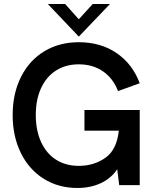

<svg xmlns="http://www.w3.org/2000/svg" viewBox="-20 -921 774 955"><path d="M43 -349Q43 -456 84.5 -538.5Q126 -621 200.5 -666Q275 -711 372 -711Q481 -711 560 -657Q639 -603 675 -507L567 -468Q543 -531 492.5 -566Q442 -601 372 -601Q307 -601 259 -570.5Q211 -540 184.5 -483Q158 -426 158 -349Q158 -272 184.5 -214.5Q211 -157 259 -126.5Q307 -96 372 -96Q447 -96 504 -136Q561 -176 571 -271H400V-374H675V0H573L563 -79Q532 -33 480.5 -9.5Q429 14 365 14Q271 14 198 -31.5Q125 -77 84 -159.5Q43 -242 43 -349ZM218 -901H304L372 -825L441 -901H527L372 -739Z"/></svg>

Font: Hanken Grotesk SemiBold
Style: Regular
Weight: 600
Designer: Alfredo Marco Pradil
Foundry: Hanken Design Co.
Version: Version 3.014